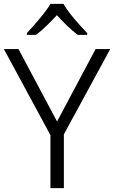

<svg xmlns="http://www.w3.org/2000/svg" viewBox="-20 -966 586 986"><path d="M306 -946H239C214 -902 155 -836 118 -796V-787H165C201 -814 239 -852 272 -888C305 -852 344 -813 379 -787H428V-796C390 -835 330 -902 306 -946ZM273 -342 75 -714H0L239 -272V0H308V-276L546 -714H471Z"/></svg>

Font: Noto Sans Syriac Light
Style: Regular
Weight: 300
Designer: Patrick Giasson and the Monotype Design Team
Foundry: Monotype Imaging Inc.
Version: Version 3.000